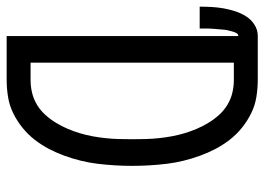

<svg xmlns="http://www.w3.org/2000/svg" viewBox="-148 -648 775 562"><g transform="rotate(90 239.0 -367.5)"><path d="M64 0V-678Q58 -678 55 -672Q52 -666 50.5 -660Q49 -654 47.5 -648.5Q46 -643 45.5 -637Q45 -631 44.5 -625Q44 -619 43.5 -613Q43 -607 42.5 -601Q42 -595 42 -589Q42 -583 42 -577Q42 -571 42 -565H-22Q-22 -583 -21 -600.5Q-20 -618 -17 -635Q-14 -652 -8.5 -669Q-3 -686 6.5 -701Q16 -716 31 -725.5Q46 -735 64 -735H192Q217 -735 242 -731Q267 -727 289.5 -716Q312 -705 332 -689Q352 -673 367.5 -653Q383 -633 394.5 -611Q406 -589 414.5 -565.5Q423 -542 429 -517.5Q435 -493 438 -468Q441 -443 442.5 -418Q444 -393 444 -368Q444 -342 442.5 -317Q441 -292 438 -267Q435 -242 429 -217.5Q423 -193 414.5 -169.5Q406 -146 394.5 -124Q383 -102 367.5 -82Q352 -62 332 -46Q312 -30 289.5 -19Q267 -8 242 -4Q217 0 192 0ZM192 -70Q212 -70 230.5 -74.5Q249 -79 265.5 -89Q282 -99 295 -113.5Q308 -128 318 -144.5Q328 -161 335.5 -178.5Q343 -196 348.5 -214.5Q354 -233 357.5 -252Q361 -271 363 -290.5Q365 -310 365.5 -329Q366 -348 366 -368Q366 -387 365.5 -406Q365 -425 363 -444.5Q361 -464 357.5 -483Q354 -502 348.5 -520.5Q343 -539 335.5 -556.5Q328 -574 318 -590.5Q308 -607 295 -621.5Q282 -636 265.5 -646Q249 -656 230.5 -660.5Q212 -665 192 -665H142V-70Z"/></g></svg>

Font: Zed Mono
Style: Regular
Weight: 400
Monospace: yes
Designer: Belleve Invis
Foundry: Belleve Invis
Version: Version 1.0.0; ttfautohint (v1.8.4)